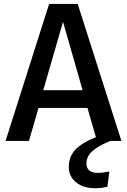

<svg xmlns="http://www.w3.org/2000/svg" viewBox="-20 -728 655 992"><path d="M431.8 -170.3H179L129.7 0H8.7L233.8 -707.7H381.5L607.2 0H481ZM203.6 -262.1H406.7L305.6 -615.4ZM534.9 -39.5 550.3 0Q499.5 21 472.8 40.3Q446.2 59.5 436.4 77.9Q426.7 96.4 426.7 115.9Q426.7 165.1 484.6 165.1Q501 165.1 514.6 163.3Q528.2 161.5 545.1 157.9L534.9 236.9Q520 240.5 505.4 242.6Q490.8 244.6 471.8 244.6Q410.8 244.6 373.1 214.1Q335.4 183.6 335.4 133.8Q335.4 69.7 386.9 29.2Q438.5 -11.3 534.9 -39.5Z"/></svg>

Font: Fira Code Medium
Style: Regular
Weight: 500
Designer: Carrois Corporate, Edenspiekermann AG, Nikita Prokopov
Foundry: Carrois Corporate, Edenspiekermann AG, Nikita Prokopov
Version: Version 6.002